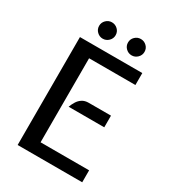

<svg xmlns="http://www.w3.org/2000/svg" viewBox="-212 -1007 1004 1120"><g transform="rotate(30 290.0 -447.5)"><path d="M87.5 0V-727H507.5V-646.5H195.5V-80.5H522.5V0ZM233.5 -342Q240.5 -361.5 251.8 -379.8Q263 -398 280.5 -409.2Q298 -420.5 323.5 -420.5H473.5V-342ZM206.5 -785Q184.5 -785 168 -801Q151.5 -817 151.5 -840Q151.5 -863 168 -879Q184.5 -895 206.5 -895Q229.5 -895 246 -879.2Q262.5 -863.5 262.5 -840Q262.5 -817.5 246 -801.2Q229.5 -785 206.5 -785ZM401.5 -785Q379 -785 362.5 -801Q346 -817 346 -840Q346 -863 362.5 -879Q379 -895 401.5 -895Q424 -895 440.5 -879.2Q457 -863.5 457 -840Q457 -817.5 440.5 -801.2Q424 -785 401.5 -785Z"/></g></svg>

Font: Expletus Sans Medium
Style: Regular
Weight: 500
Version: Version 7.500